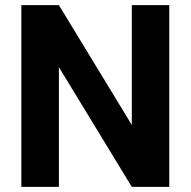

<svg xmlns="http://www.w3.org/2000/svg" viewBox="-20 -731 747 751"><path d="M642.1 -710.9V0H495.6L210.4 -468.3V0H63.5V-710.9H210.4L495.6 -242.2V-710.9Z"/></svg>

Font: Mardoto
Style: Bold
Weight: 700
Designer: Christian Robertson, Vahan Hovhannisyan
Foundry: Google
Version: Version 1.000